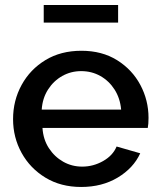

<svg xmlns="http://www.w3.org/2000/svg" viewBox="-20 -734 635 764"><path d="M303 10Q222 10 161 -27Q100 -64 66 -125.5Q32 -187 32 -260Q32 -334 66 -396Q100 -458 161 -495Q222 -532 304 -532Q386 -532 446 -494.5Q506 -457 538.5 -396Q571 -335 571 -265Q571 -240 568 -225H149Q152 -179 174.5 -144.5Q197 -110 231.5 -90.5Q266 -71 307 -71Q351 -71 390 -93Q429 -115 444 -151L538 -124Q511 -65 448.5 -27.5Q386 10 303 10ZM146 -298H462Q458 -343 436 -377.5Q414 -412 379.5 -431.5Q345 -451 303 -451Q262 -451 227.5 -431.5Q193 -412 171 -377.5Q149 -343 146 -298ZM154 -644V-714H450V-644Z"/></svg>

Font: Raleway SemiBold
Style: Regular
Weight: 600
Designer: Matt McInerney, Pablo Impallari, Rodrigo Fuenzalida
Foundry: Matt McInerney, Pablo Impallari, Rodrigo Fuenzalida
Version: Version 4.026